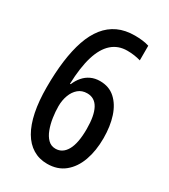

<svg xmlns="http://www.w3.org/2000/svg" viewBox="-182 -811 800 909"><g transform="rotate(30 218.5 -357.0)"><path d="M42.5 -303.7Q42.5 -381.8 51 -447.5Q59.6 -513.2 77.1 -564.5Q94.7 -615.7 123 -651.4Q151.4 -687 190.9 -705.3Q230.5 -723.6 282.7 -723.6Q304.2 -723.6 324.2 -721.2Q344.2 -718.8 360.8 -713.4V-633.3Q344.2 -638.2 325.9 -640.9Q307.6 -643.6 287.1 -643.6Q237.8 -643.6 203.6 -613.3Q169.4 -583 151.1 -522.9Q132.8 -462.9 129.9 -372.1H133.8Q144 -397 160.2 -415.5Q176.3 -434.1 198.2 -444.3Q220.2 -454.6 247.6 -454.6Q297.4 -454.6 330.3 -424.8Q363.3 -395 379.9 -344Q396.5 -293 396.5 -228Q396.5 -159.2 377.2 -105.5Q357.9 -51.8 319.8 -20.8Q281.7 10.3 225.1 10.3Q181.2 10.3 147 -10.5Q112.8 -31.2 89.6 -71Q66.4 -110.8 54.4 -169.4Q42.5 -228 42.5 -303.7ZM223.6 -71.3Q262.2 -71.3 283.9 -109.9Q305.7 -148.4 305.7 -226.1Q305.7 -298.8 285.4 -336.4Q265.1 -374 224.1 -374Q195.3 -374 175.8 -357.4Q156.2 -340.8 146 -313.2Q135.7 -285.6 135.7 -252.9Q135.7 -223.6 140.4 -191.9Q145 -160.2 155.3 -132.6Q165.5 -105 182.4 -88.1Q199.2 -71.3 223.6 -71.3Z"/></g></svg>

Font: Open Sans Condensed Medium
Style: Regular
Weight: 500
Width: 3
Designer: Monotype Design Team
Foundry: Monotype Imaging Inc.
Version: Version 3.000